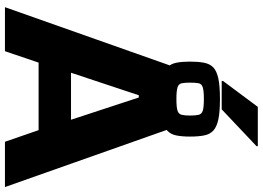

<svg xmlns="http://www.w3.org/2000/svg" viewBox="-163 -899 1062 776"><g transform="rotate(90 368.0 -511.0)"><path d="M9 0 252 -688H493L736 0H553L506 -136H233L187 0ZM274 -267H464L374 -541H365ZM380 -629Q328 -629 297.5 -635.5Q267 -642 252.5 -656Q238 -670 233.5 -693Q229 -716 229 -748Q229 -781 233.5 -804.5Q238 -828 252.5 -842Q267 -856 297.5 -862.5Q328 -869 380 -869Q432 -869 462.5 -862.5Q493 -856 508 -842Q523 -828 527.5 -804.5Q532 -781 532 -748Q532 -716 527.5 -693Q523 -670 508 -656Q493 -642 462.5 -635.5Q432 -629 380 -629ZM380 -693Q414 -693 427.5 -697.5Q441 -702 444 -714.5Q447 -727 447 -748Q447 -771 444 -783Q441 -795 427.5 -799.5Q414 -804 380 -804Q347 -804 333 -799.5Q319 -795 316.5 -783Q314 -771 314 -748Q314 -727 316.5 -714.5Q319 -702 333 -697.5Q347 -693 380 -693ZM307 -876V-881L412 -1022H571V-1017L422 -876Z"/></g></svg>

Font: Saira SemiExpanded
Style: Bold
Weight: 700
Width: 6
Designer: Hector Gatti with collaboration of the Omnibus-Type team
Foundry: Omnibus-Type
Version: Version 1.101